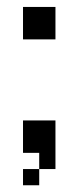

<svg xmlns="http://www.w3.org/2000/svg" viewBox="-20 -449 183 564"><path d="M95.2 -47.6H142.9V0H95.2ZM95.2 -95.2H142.9V-47.6H95.2ZM47.6 -95.2H95.2V-47.6H47.6ZM95.2 -381H142.9V-333.3H95.2ZM95.2 -428.6H142.9V-381H95.2ZM47.6 -381H95.2V-333.3H47.6ZM47.6 47.6H95.2V95.2H47.6ZM95.2 0H142.9V47.6H95.2ZM47.6 -428.6H95.2V-381H47.6ZM47.6 -47.6H95.2V0H47.6Z"/></svg>

Font: Jacquard 12
Style: Regular
Weight: 400
Designer: Sarah Cadigan-Fried
Version: Version 1.000; ttfautohint (v1.8.4.7-5d5b)